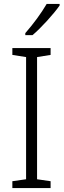

<svg xmlns="http://www.w3.org/2000/svg" viewBox="-20 -959 324 979"><path d="M43 0V-35L113 -45V-668L43 -679V-714H238V-679L169 -668V-45L238 -35V0ZM284 -931Q261 -898 220 -853Q179 -808 146 -780H109V-790Q175 -866 218 -939H284Z"/></svg>

Font: Noto Sans UI NarrowLight
Style: Regular
Weight: 300
Width: 4
Designer: Monotype Design Team
Foundry: Monotype Imaging Inc.
Version: Version 1.001